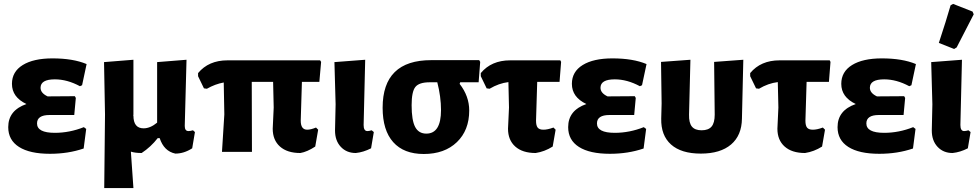

<svg xmlns="http://www.w3.org/2000/svg" viewBox="-20 -775 4997 980"><path d="M235 10Q132 10 77 -25Q22 -60 22 -126Q22 -212 115 -244Q41 -279 41 -347Q41 -409 96 -443Q151 -477 248 -477Q353 -477 422 -448L399 -340L388 -335Q323 -370 260 -370Q187 -370 187 -327Q187 -300 223 -283L362 -284L367 -275L359 -188H233Q169 -188 169 -145Q169 -97 260 -97Q335 -97 408 -126L420 -117L407 -17Q328 10 235 10Z M512 185 516 -191 511 -458 661 -470V-190L660 -184L661 -185Q661 -120 713 -120Q747 -120 782 -149V-458L932 -470L923 -132Q923 -106 942 -106Q952 -106 965 -110L975 -101L961 -18Q919 9 875 9Q817 -3 795 -70H785Q750 -25 703 6Q670 6 648 -1L661 185Z M1113 0 1125 -191 1122 -354Q1078 -346 1036 -322L1021 -324L991 -386V-402Q1045 -467 1141 -467H1614L1619 -459L1610 -357H1521L1515 -159Q1515 -113 1548 -113Q1566 -113 1593 -124L1604 -113L1589 -27Q1548 0 1513 6Q1446 6 1409 -27Q1372 -60 1372 -118L1377 -226L1374 -357H1265L1266 0Z M1796 6Q1749 6 1719.5 -25.5Q1690 -57 1690 -109L1693 -243L1687 -458L1844 -470L1836 -137Q1836 -106 1855 -106Q1864 -106 1877 -110L1888 -101L1874 -18Q1835 2 1796 6Z M2143 11Q2041 11 1987 -49.5Q1933 -110 1933 -225Q1933 -468 2181 -468H2426L2431 -459L2423 -355H2329L2326 -347Q2375 -284 2375 -211Q2375 -110 2312 -49.5Q2249 11 2143 11ZM2156 -93Q2231 -93 2231 -213Q2231 -281 2212 -355H2173Q2119 -355 2100 -331Q2081 -307 2081 -238Q2081 -161 2099 -127Q2117 -93 2156 -93Z M2714 6Q2647 6 2610 -27Q2573 -60 2573 -118L2578 -226L2575 -356Q2526 -350 2479 -322L2464 -324L2434 -386V-402Q2488 -467 2584 -467H2840L2844 -459L2836 -357H2722L2716 -159Q2716 -134 2724.5 -123.5Q2733 -113 2754 -113Q2775 -113 2805 -124L2816 -113L2801 -27Q2760 -1 2714 6Z M3093 10Q2990 10 2935 -25Q2880 -60 2880 -126Q2880 -212 2973 -244Q2899 -279 2899 -347Q2899 -409 2954 -443Q3009 -477 3106 -477Q3211 -477 3280 -448L3257 -340L3246 -335Q3181 -370 3118 -370Q3045 -370 3045 -327Q3045 -300 3081 -283L3220 -284L3225 -275L3217 -188H3091Q3027 -188 3027 -145Q3027 -97 3118 -97Q3193 -97 3266 -126L3278 -117L3265 -17Q3186 10 3093 10Z M3355 -170 3357 -247 3354 -459 3504 -470 3497 -190Q3496 -148 3511.5 -129Q3527 -110 3561 -110Q3596 -110 3612 -129Q3628 -148 3628 -190L3625 -459L3774 -470L3767 -170Q3766 -84 3711.5 -37.5Q3657 9 3557 9Q3457 9 3405 -37.5Q3353 -84 3355 -170Z M4089 6Q4022 6 3985 -27Q3948 -60 3948 -118L3953 -226L3950 -356Q3901 -350 3854 -322L3839 -324L3809 -386V-402Q3863 -467 3959 -467H4215L4219 -459L4211 -357H4097L4091 -159Q4091 -134 4099.5 -123.5Q4108 -113 4129 -113Q4150 -113 4180 -124L4191 -113L4176 -27Q4135 -1 4089 6Z M4468 10Q4365 10 4310 -25Q4255 -60 4255 -126Q4255 -212 4348 -244Q4274 -279 4274 -347Q4274 -409 4329 -443Q4384 -477 4481 -477Q4586 -477 4655 -448L4632 -340L4621 -335Q4556 -370 4493 -370Q4420 -370 4420 -327Q4420 -300 4456 -283L4595 -284L4600 -275L4592 -188H4466Q4402 -188 4402 -145Q4402 -97 4493 -97Q4568 -97 4641 -126L4653 -117L4640 -17Q4561 10 4468 10Z M4832 -748 4845 -755 4944 -716 4950 -702Q4933 -668 4863 -533L4850 -525L4772 -556Q4810 -671 4832 -748ZM4842 6Q4795 6 4765.5 -25.5Q4736 -57 4736 -109L4739 -243L4733 -458L4890 -470L4882 -137Q4882 -106 4901 -106Q4910 -106 4923 -110L4934 -101L4920 -18Q4881 2 4842 6Z"/></svg>

Font: Alegreya Sans SC ExtraBold
Style: Regular
Weight: 800
Designer: Juan Pablo del Peral
Foundry: Huerta Tipografica
Version: Version 2.007